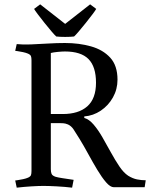

<svg xmlns="http://www.w3.org/2000/svg" viewBox="-20 -856 691 884"><path d="M214 -612V-331H269Q342 -331 382 -366.5Q422 -402 422 -475Q422 -549 387.5 -584Q353 -619 279 -619Q266 -619 245.5 -617Q225 -615 214 -612ZM125 -69V-579Q125 -591 122.5 -597.5Q120 -604 109 -609Q100 -613 86 -616Q72 -619 61 -620.5Q50 -622 50 -622L57 -653Q85 -650 122 -651.5Q159 -653 200 -655.5Q241 -658 279 -658Q344 -658 399 -642.5Q454 -627 487.5 -590.5Q521 -554 521 -489Q521 -445 500 -407.5Q479 -370 444 -346.5Q409 -323 368 -320V-313Q390 -307 411 -282.5Q432 -258 451.5 -224Q471 -190 490.5 -154.5Q510 -119 529.5 -90Q549 -61 570 -47Q591 -34 611 -30Q631 -26 651 -26L646 6H504Q488 6 468.5 -16.5Q449 -39 428 -74Q407 -109 386 -147.5Q365 -186 346 -217Q329 -245 318.5 -260.5Q308 -276 293 -283Q289 -285 281 -287Q273 -289 257 -289H214V-77Q214 -64 217.5 -55.5Q221 -47 236 -42Q246 -39 265.5 -36Q285 -33 302 -30.5Q319 -28 319 -28L312 8Q279 4 241 2Q203 0 180 0Q159 0 125.5 2Q92 4 57 8L50 -25Q50 -25 61 -26.5Q72 -28 86 -31Q100 -34 109 -38Q120 -43 122.5 -49.5Q125 -56 125 -69ZM321 -688Q305 -686 280 -686Q255 -686 239 -688Q233 -693 218 -710.5Q203 -728 185 -750.5Q167 -773 153.5 -791Q140 -809 137 -815L165 -836L280 -746L395 -836L423 -815Q420 -809 406.5 -791Q393 -773 375 -750.5Q357 -728 342 -710.5Q327 -693 321 -688Z"/></svg>

Font: Buenard
Style: Regular
Weight: 400
Version: Version 2.000